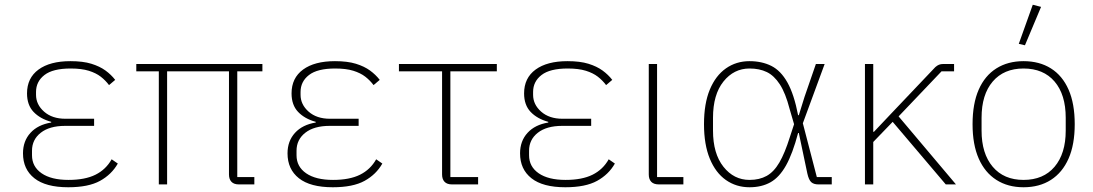

<svg xmlns="http://www.w3.org/2000/svg" viewBox="-20 -778 4611 810"><path d="M451 -106 477 -88Q451 -42 402 -15Q353 12 268 12Q173 12 125 -26Q77 -64 77 -131Q77 -183 108.5 -217.5Q140 -252 196 -261V-264Q149 -277 121.5 -306Q94 -335 94 -384Q94 -449 142.5 -484.5Q191 -520 277 -520Q330 -520 365.5 -509Q401 -498 425 -480.5Q449 -463 466 -441L440 -419Q425 -439 405 -454.5Q385 -470 354.5 -479.5Q324 -489 278 -489Q203 -489 167.5 -461.5Q132 -434 132 -390V-378Q132 -337 166 -307Q200 -277 256 -277H377V-247H255Q189 -247 152 -218Q115 -189 115 -142V-123Q115 -75 155.5 -47Q196 -19 269 -19Q339 -19 383 -41Q427 -63 451 -106Z M981 -477V-31H1053V0H988Q967 0 956.5 -11Q946 -22 946 -42V-477H685V0H650V-477H555V-508H1087V-477Z M1567 -106 1593 -88Q1567 -42 1518 -15Q1469 12 1384 12Q1289 12 1241 -26Q1193 -64 1193 -131Q1193 -183 1224.5 -217.5Q1256 -252 1312 -261V-264Q1265 -277 1237.5 -306Q1210 -335 1210 -384Q1210 -449 1258.5 -484.5Q1307 -520 1393 -520Q1446 -520 1481.5 -509Q1517 -498 1541 -480.5Q1565 -463 1582 -441L1556 -419Q1541 -439 1521 -454.5Q1501 -470 1470.5 -479.5Q1440 -489 1394 -489Q1319 -489 1283.5 -461.5Q1248 -434 1248 -390V-378Q1248 -337 1282 -307Q1316 -277 1372 -277H1493V-247H1371Q1305 -247 1268 -218Q1231 -189 1231 -142V-123Q1231 -75 1271.5 -47Q1312 -19 1385 -19Q1455 -19 1499 -41Q1543 -63 1567 -106Z M1997 0H1887Q1866 0 1855.5 -11Q1845 -22 1845 -42V-477H1663V-508H2076V-477H1880V-31H1997Z M2548 -106 2574 -88Q2548 -42 2499 -15Q2450 12 2365 12Q2270 12 2222 -26Q2174 -64 2174 -131Q2174 -183 2205.5 -217.5Q2237 -252 2293 -261V-264Q2246 -277 2218.5 -306Q2191 -335 2191 -384Q2191 -449 2239.5 -484.5Q2288 -520 2374 -520Q2427 -520 2462.5 -509Q2498 -498 2522 -480.5Q2546 -463 2563 -441L2537 -419Q2522 -439 2502 -454.5Q2482 -470 2451.5 -479.5Q2421 -489 2375 -489Q2300 -489 2264.5 -461.5Q2229 -434 2229 -390V-378Q2229 -337 2263 -307Q2297 -277 2353 -277H2474V-247H2352Q2286 -247 2249 -218Q2212 -189 2212 -142V-123Q2212 -75 2252.5 -47Q2293 -19 2366 -19Q2436 -19 2480 -41Q2524 -63 2548 -106Z M2863 -31V0H2760Q2738 0 2727.5 -11Q2717 -22 2717 -42V-508H2752V-31Z M3489 -31V0H3433Q3413 0 3402.5 -9.5Q3392 -19 3386 -46L3350 -217H3347Q3324 -130 3296 -80Q3268 -30 3230.5 -9Q3193 12 3142 12Q3086 12 3042.5 -18.5Q2999 -49 2974.5 -108.5Q2950 -168 2950 -254Q2950 -341 2974.5 -400Q2999 -459 3042.5 -489.5Q3086 -520 3142 -520Q3194 -520 3234 -500Q3274 -480 3302 -430Q3330 -380 3347 -292H3350L3374 -369L3422 -508H3459L3367 -258L3426 -31ZM3142 -19Q3184 -19 3214.5 -36Q3245 -53 3268 -92.5Q3291 -132 3312 -199L3330 -254L3311 -319Q3294 -385 3270 -422Q3246 -459 3215 -474Q3184 -489 3142 -489Q3076 -489 3032 -434Q2988 -379 2988 -281V-227Q2988 -130 3032 -74.5Q3076 -19 3142 -19Z M3970 0 3746 -264 3664 -179V0H3629V-508H3664V-222H3667L3737 -296L3926 -495Q3934 -502 3941.5 -505Q3949 -508 3959 -508H4005V-477H3952L3771 -287L4013 0Z M4298 12Q4232 12 4183.5 -19Q4135 -50 4109 -109Q4083 -168 4083 -254Q4083 -341 4109 -400Q4135 -459 4183.5 -489.5Q4232 -520 4298 -520Q4365 -520 4413.5 -489.5Q4462 -459 4488 -400Q4514 -341 4514 -254Q4514 -168 4488 -109Q4462 -50 4413.5 -19Q4365 12 4298 12ZM4298 -19Q4382 -19 4429 -74.5Q4476 -130 4476 -227V-281Q4476 -379 4429 -434Q4382 -489 4298 -489Q4215 -489 4168 -434Q4121 -379 4121 -281V-227Q4121 -130 4168 -74.5Q4215 -19 4298 -19ZM4372 -749 4304 -587 4278 -593 4337 -758Z"/></svg>

Font: IBM Plex Sans ExtraLight
Style: Regular
Weight: 250
Designer: Mike Abbink, Paul van der Laan, Pieter van Rosmalen
Foundry: Bold Monday
Version: Version 3.201